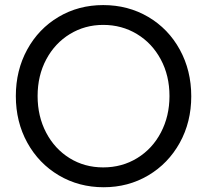

<svg xmlns="http://www.w3.org/2000/svg" viewBox="-20 -748 836 775"><path d="M43.9 -360.4Q43.9 -463.9 89.8 -547.9Q135.7 -631.8 216.3 -679.7Q296.9 -727.5 396.5 -727.5Q497.1 -727.5 578.4 -679.7Q659.7 -631.8 705.8 -547.6Q752 -463.4 752 -359.4Q752 -255.4 705.6 -171.6Q659.2 -87.9 578.4 -40Q497.6 7.8 398.4 7.8Q298.8 7.8 217.8 -40Q136.7 -87.9 90.3 -171.9Q43.9 -255.9 43.9 -360.4ZM664.1 -360.4Q664.1 -442.9 628.9 -508.3Q593.8 -573.7 532.7 -610.6Q471.7 -647.5 396.5 -647.5Q322.8 -647.5 262.2 -610.6Q201.7 -573.7 166.7 -508.3Q131.8 -442.9 131.8 -360.4Q131.8 -278.3 166.3 -212.6Q200.7 -147 261 -109.6Q321.3 -72.3 396.5 -72.3Q472.7 -72.3 533.9 -109.9Q595.2 -147.5 629.6 -213.4Q664.1 -279.3 664.1 -360.4Z"/></svg>

Font: Reddit Sans Fudge
Style: Regular
Weight: 400
Designer: Stephen Hutchings
Foundry: Reddit
Version: Version 1.011